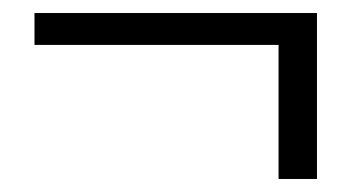

<svg xmlns="http://www.w3.org/2000/svg" viewBox="-20 -325 540 295"><path d="M467 -305V-50H408V-256H33V-305Z"/></svg>

Font: GFS Neohellenic Rg
Style: Italic
Weight: 400
Italic angle: -12°
Designer: Takis Katsoulidis and George D. Matthiopoulos
Foundry: Takis Katsoulidis and George D. Matthiopoulos
Version: Version 1.0